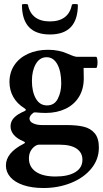

<svg xmlns="http://www.w3.org/2000/svg" viewBox="-20 -676 519 969"><path d="M314.9 -44.9Q367.2 -44.9 402.1 -36.6Q437 -28.3 458 -3.4Q479 21.5 479 68.8Q479 128.4 440.7 175Q402.3 221.7 338.1 247.3Q273.9 272.9 199.7 272.9Q140.6 272.9 97.7 258.3Q54.7 243.7 32.2 217.8Q9.8 191.9 9.8 159.2Q9.8 95.2 99.1 49.8Q106 46.9 106 43Q106 40.5 98.1 37.1Q65.9 23.9 49.6 4.4Q33.2 -15.1 33.2 -38.6Q33.2 -63 50.5 -81.5Q67.9 -100.1 104 -115.2Q110.4 -118.2 110.4 -121.6Q110.4 -125 103 -129.9Q65.9 -152.8 46.9 -187Q27.8 -221.2 27.8 -262.2Q27.8 -310.1 52.2 -346.9Q76.7 -383.8 121.1 -404.3Q165.5 -424.8 223.1 -424.8Q278.3 -424.8 324.2 -403.8Q356.4 -389.2 369.1 -389.2H465.3Q468.3 -389.2 470.2 -380.9Q472.2 -372.6 472.2 -361.3Q472.2 -350.1 470.2 -341.6Q468.3 -333 465.3 -333H401.9Q402.8 -314.5 402.8 -280.8Q402.8 -226.6 378.4 -187Q354 -147.5 310.3 -126.7Q266.6 -106 210 -106Q186 -106 158.2 -108.9Q150.4 -108.9 147 -106Q137.7 -98.1 133.3 -91.6Q128.9 -85 128.9 -77.6Q128.9 -62 147.5 -53.5Q166 -44.9 190.9 -44.9ZM141.1 -268.1Q141.1 -213.4 160.9 -178.7Q180.7 -144 217.3 -144Q254.9 -144 272 -178Q289.1 -211.9 289.1 -254.9Q289.1 -315.4 269.5 -351.3Q250 -387.2 215.3 -387.2Q180.2 -387.2 160.6 -352.8Q141.1 -318.4 141.1 -268.1ZM396 130.4Q396 94.2 366.7 74.2Q337.4 54.2 280.8 54.2H176.8Q167 54.2 157.2 61Q126 83.5 126 123.5Q126 166.5 160.9 190.7Q195.8 214.8 260.7 214.8Q323.7 214.8 359.9 192.9Q396 170.9 396 130.4ZM90.8 -651.9Q90.8 -655.8 106 -655.8Q120.6 -655.8 121.1 -651.9Q129.4 -609.9 157.5 -588.9Q185.5 -567.9 231.9 -567.9Q278.3 -567.9 306.4 -588.9Q334.5 -609.9 342.8 -651.9Q343.8 -655.8 357.9 -655.8Q373 -655.8 373 -651.9Q373 -502 231.9 -502Q90.8 -502 90.8 -651.9Z"/></svg>

Font: JuniusX
Style: Bold
Weight: 700
Designer: Peter S. Baker
Foundry: Briery Creek Software
Version: Version 1.004